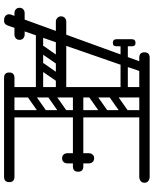

<svg xmlns="http://www.w3.org/2000/svg" viewBox="72 -812 740 923"><g transform="rotate(90 441.5 -350.0)"><path d="M292 -564 102 -17Q96 0 79 0Q63 0 55.5 -7Q48 -14 48 -24Q48 -28 50 -34L276 -656Q278 -662 281 -662Q285 -662 300.5 -662Q316 -662 326 -662Q316 -639 308 -613.5Q300 -588 292 -564ZM83 -249Q73 -249 65.5 -256.5Q58 -264 58 -274Q58 -285 65.5 -292Q73 -299 83 -299H411Q422 -299 429 -292Q436 -285 436 -274Q436 -264 429 -256.5Q422 -249 411 -249ZM423 0Q398 0 398 -36V-674Q398 -700 423 -700Q448 -700 448 -674V-26Q448 0 423 0ZM354 0Q328 0 328 -25Q328 -50 354 -50H829Q855 -50 855 -25Q855 0 829 0ZM434 -331Q408 -331 408 -356Q408 -381 434 -381H779Q805 -381 805 -356Q805 -331 779 -331ZM257 -650Q231 -650 231 -675Q231 -700 257 -700H829Q841 -700 849.5 -693.5Q858 -687 858 -675Q858 -663 849.5 -656.5Q841 -650 829 -650ZM429 -170Q429 -153 412 -153H127Q110 -153 110 -170Q110 -188 126 -188H411Q429 -188 429 -170ZM17 -75Q17 -86 24 -92Q31 -99 43 -99H92Q104 -99 111 -93Q118 -86 118 -75Q118 -63 111 -56Q104 -50 92 -50H43Q31 -50 24 -57Q17 -63 17 -75ZM171 -75Q171 -63 164 -57Q157 -50 145 -50H96Q85 -50 77 -56Q70 -63 70 -75Q70 -86 77 -93Q85 -99 96 -99H145Q157 -99 164 -92Q171 -86 171 -75ZM421 -577Q421 -560 404 -560H200Q183 -560 183 -577Q183 -595 199 -595H403Q421 -595 421 -577ZM418 -523Q402 -523 402 -540V-574Q402 -583 406 -587Q410 -591 419 -591Q429 -591 433 -587Q436 -584 436 -575V-541Q436 -523 418 -523ZM418 -631Q436 -631 436 -613V-579Q436 -570 433 -567Q429 -563 419 -563Q410 -563 406 -567Q402 -571 402 -580V-614Q402 -631 418 -631ZM202 -540Q202 -523 186 -523Q168 -523 168 -541V-575Q168 -584 171 -587Q175 -591 185 -591Q194 -591 198 -587Q202 -583 202 -574ZM168 -614Q168 -632 186 -632Q202 -632 202 -615V-581Q202 -572 198 -568Q194 -564 185 -564Q175 -564 171 -568Q168 -571 168 -580ZM740 -279Q729 -279 723 -286Q716 -293 716 -305V-354Q716 -366 722 -373Q729 -380 740 -380Q752 -380 759 -373Q765 -366 765 -354V-305Q765 -293 758 -286Q752 -279 740 -279ZM740 -433Q752 -433 758 -426Q765 -419 765 -407V-358Q765 -347 759 -339Q752 -332 740 -332Q729 -332 722 -339Q716 -347 716 -358V-407Q716 -419 723 -426Q729 -433 740 -433ZM538 -496Q543 -489 541.5 -482Q540 -475 535 -471L441 -405Q428 -396 418 -409Q407 -425 421 -434L515 -500Q528 -509 538 -496ZM538 -594Q543 -587 541.5 -580Q540 -573 535 -569L441 -503Q428 -494 418 -507Q407 -523 421 -532L515 -598Q528 -607 538 -594ZM431 -298Q413 -298 413 -316V-648Q413 -664 431 -664Q448 -664 448 -647V-315Q448 -298 431 -298ZM527 -298Q509 -298 509 -316V-648Q509 -664 527 -664Q544 -664 544 -647V-315Q544 -298 527 -298ZM538 -201Q543 -194 541.5 -187Q540 -180 535 -176L441 -110Q428 -101 418 -114Q407 -130 421 -139L515 -205Q528 -214 538 -201ZM538 -299Q543 -292 541.5 -285Q540 -278 535 -274L441 -208Q428 -199 418 -212Q407 -228 421 -237L515 -303Q528 -312 538 -299ZM431 -3Q413 -3 413 -21V-353Q413 -369 431 -369Q448 -369 448 -352V-20Q448 -3 431 -3ZM527 -3Q509 -3 509 -21V-353Q509 -369 527 -369Q544 -369 544 -352V-20Q544 -3 527 -3ZM233 -174Q222 -160 208 -169Q203 -173 200.5 -179.5Q198 -186 203 -194L257 -271Q268 -285 281 -276Q288 -271 290 -265Q292 -259 286 -251ZM316 -174Q305 -160 291 -169Q286 -173 283.5 -179.5Q281 -186 286 -194L340 -271Q351 -285 364 -276Q371 -271 373 -265Q375 -259 369 -251Z"/></g></svg>

Font: Agu Display
Style: Regular
Weight: 400
Designer: Oluwaseun Badejo
Version: Version 1.103